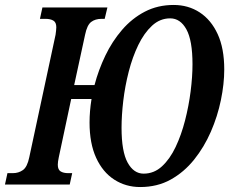

<svg xmlns="http://www.w3.org/2000/svg" viewBox="-55 -744 939 774"><path d="M-35 0 -25 -46H-3Q20 -46 37.5 -58.5Q55 -71 63 -110L169 -604Q170 -613 171 -620Q172 -627 172 -634Q172 -654 160 -661Q148 -668 129 -668H106L116 -714H378L367 -668H354Q329 -668 312.5 -655.5Q296 -643 288 -604L244 -401H326Q342 -462 369.5 -519.5Q397 -577 437 -623.5Q477 -670 529 -697Q581 -724 645 -724Q704 -724 750 -694Q796 -664 822.5 -606.5Q849 -549 849 -464Q849 -406 835.5 -340.5Q822 -275 795 -213Q768 -151 727.5 -100.5Q687 -50 633 -20Q579 10 510 10Q452 10 405.5 -20Q359 -50 332.5 -108Q306 -166 306 -250Q306 -296 314 -345H232L182 -110Q178 -91 178 -80Q178 -60 189.5 -53Q201 -46 220 -46H236L226 0ZM524 -44Q566 -44 598 -73.5Q630 -103 653 -151.5Q676 -200 691 -258.5Q706 -317 713.5 -376Q721 -435 721 -485Q721 -581 696.5 -625.5Q672 -670 631 -670Q590 -670 558 -640.5Q526 -611 502.5 -562.5Q479 -514 464 -455.5Q449 -397 442 -338Q435 -279 435 -229Q435 -133 459.5 -88.5Q484 -44 524 -44Z"/></svg>

Font: Noto Serif ExtraCondensed SemiBold
Style: Italic
Weight: 600
Width: 2
Italic angle: -12°
Designer: Monotype Design Team
Foundry: Monotype Imaging Inc.
Version: Version 2.013